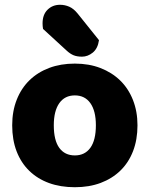

<svg xmlns="http://www.w3.org/2000/svg" viewBox="-20 -767 626 803"><path d="M555 -243Q555 -183 536.5 -135Q518 -87 483.5 -53.5Q449 -20 401 -2Q353 16 293 16Q233 16 185 -1.5Q137 -19 102.5 -52.5Q68 -86 49.5 -134Q31 -182 31 -243Q31 -302 50 -350Q69 -398 103.5 -431.5Q138 -465 186 -483Q234 -501 293 -501Q352 -501 400 -482.5Q448 -464 482.5 -430.5Q517 -397 536 -349Q555 -301 555 -243ZM293 -368Q251 -368 228 -335.5Q205 -303 205 -243Q205 -180 228 -148.5Q251 -117 293 -117Q335 -117 358 -149Q381 -181 381 -243Q381 -303 358 -335.5Q335 -368 293 -368ZM160 -646Q159 -650 158.5 -657.5Q158 -665 158 -669Q158 -706 179 -726.5Q200 -747 231 -747Q251 -747 269.5 -739Q288 -731 305 -710L394 -599Q389 -564 368 -547Q347 -530 323 -530Q302 -530 287.5 -536Q273 -542 258 -556Z"/></svg>

Font: Baloo Paaji 2 ExtraBold
Style: Regular
Weight: 800
Designer: Shuchita Grover, Noopur Datye and Ek Type
Foundry: Ek Type
Version: Version 1.640;hotconv 1.0.111;makeotfexe 2.5.65597; ttfautoh